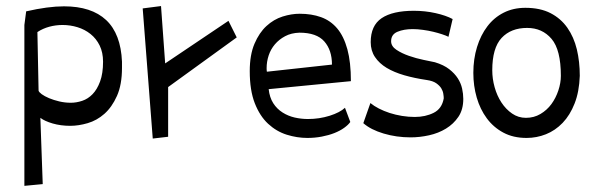

<svg xmlns="http://www.w3.org/2000/svg" viewBox="-20 -435 1948 634"><path d="M382.8 -231.4V-210.9Q382.8 -155.3 366.2 -118.2Q349.6 -81.1 324.7 -59.1Q299.8 -37.1 269.5 -28.3Q239.3 -19.5 211.9 -19.5Q180.7 -19.5 153.8 -27.3Q127 -35.2 113.3 -45.9L121.1 172.9L60.5 178.7V-352.5L66.4 -397.5Q138.7 -414.1 191.4 -414.1Q282.2 -414.1 330.6 -368.7Q378.9 -323.2 382.8 -231.4ZM103.5 -329.1 107.4 -135.7Q108.4 -130.9 117.7 -124Q127 -117.2 142.1 -110.8Q157.2 -104.5 175.8 -100.1Q194.3 -95.7 213.9 -95.7Q232.4 -95.7 251.5 -102.1Q270.5 -108.4 285.6 -124Q300.8 -139.6 310.5 -166Q320.3 -192.4 320.3 -231.4Q320.3 -261.7 309.1 -284.7Q297.9 -307.6 278.8 -322.8Q259.8 -337.9 235.8 -345.2Q211.9 -352.5 186.5 -352.5Q164.1 -352.5 142.6 -346.7Q121.1 -340.8 103.5 -329.1Z M484.4 22.5 451.2 -407.2 511.7 -415 525.4 -225.6 734.4 -366.2 761.7 -311.5 535.2 -147.5V16.6Z M804.7 -200.2Q804.7 -253.9 820.3 -290.5Q835.9 -327.1 859.9 -349.1Q883.8 -371.1 913.1 -380.4Q942.4 -389.6 969.7 -389.6Q1008.8 -389.6 1040 -378.4Q1071.3 -367.2 1093.3 -341.3Q1115.2 -315.4 1127 -272.5Q1138.7 -229.5 1138.7 -167L867.2 -140.6Q870.1 -113.3 882.3 -94.2Q894.5 -75.2 913.1 -63.5Q931.6 -51.8 953.1 -46.9Q974.6 -42 997.1 -42Q1034.2 -42 1068.4 -52.7Q1102.5 -63.5 1119.1 -79.1L1136.7 -32.2Q1129.9 -22.5 1116.2 -12.7Q1102.5 -2.9 1084 4.4Q1065.4 11.7 1042.5 16.1Q1019.5 20.5 995.1 20.5Q960.9 20.5 926.8 9.8Q892.6 -1 865.2 -26.4Q837.9 -51.8 821.3 -94.2Q804.7 -136.7 804.7 -200.2ZM861.3 -198.2 1076.2 -221.7Q1076.2 -269.5 1050.8 -298.3Q1025.4 -327.1 968.8 -327.1Q941.4 -326.2 921.4 -315.4Q901.4 -304.7 887.7 -288.6Q874 -272.5 867.2 -252Q860.4 -231.4 860.4 -210Q860.4 -202.1 861.3 -198.2Z M1474.6 -372.1 1460.9 -313.5Q1453.1 -317.4 1439.9 -321.8Q1426.8 -326.2 1410.6 -330.1Q1394.5 -334 1376.5 -336.4Q1358.4 -338.9 1342.8 -338.9Q1313.5 -338.9 1292.5 -330.1Q1271.5 -321.3 1271.5 -298.8Q1271.5 -282.2 1289.1 -270.5Q1306.6 -258.8 1330.6 -250.5Q1354.5 -242.2 1378.4 -237.3Q1402.3 -232.4 1416 -229.5Q1445.3 -220.7 1463.4 -206.5Q1481.4 -192.4 1491.7 -176.3Q1502 -160.2 1505.9 -142.6Q1509.8 -125 1509.8 -108.4Q1509.8 -73.2 1493.7 -49.3Q1477.5 -25.4 1452.6 -10.3Q1427.7 4.9 1397 11.7Q1366.2 18.6 1335.9 18.6Q1289.1 18.6 1246.6 5.9Q1204.1 -6.8 1179.7 -28.3L1203.1 -94.7Q1214.8 -85 1231 -76.7Q1247.1 -68.4 1266.6 -62Q1286.1 -55.7 1307.6 -52.2Q1329.1 -48.8 1349.6 -48.8Q1384.8 -48.8 1412.1 -62.5Q1439.5 -76.2 1445.3 -110.4Q1445.3 -116.2 1443.8 -125.5Q1442.4 -134.8 1437 -143.6Q1431.6 -152.3 1420.4 -160.2Q1409.2 -168 1388.7 -170.9Q1348.6 -176.8 1314.9 -186.5Q1281.2 -196.3 1256.8 -210.9Q1232.4 -225.6 1218.3 -246.6Q1204.1 -267.6 1204.1 -295.9Q1204.1 -350.6 1240.2 -375Q1276.4 -399.4 1346.7 -399.4Q1383.8 -399.4 1418.5 -391.6Q1453.1 -383.8 1474.6 -372.1Z M1720.7 -342.8Q1667 -342.8 1636.2 -309.6Q1605.5 -276.4 1605.5 -203.1Q1605.5 -174.8 1613.3 -147Q1621.1 -119.1 1635.7 -96.7Q1650.4 -74.2 1670.9 -60.1Q1691.4 -45.9 1716.8 -45.9Q1743.2 -45.9 1764.6 -58.6Q1786.1 -71.3 1800.8 -91.3Q1815.4 -111.3 1823.7 -136.2Q1832 -161.1 1832 -184.6Q1832 -270.5 1801.3 -306.6Q1770.5 -342.8 1720.7 -342.8ZM1714.8 -409.2Q1763.7 -409.2 1797.9 -391.6Q1832 -374 1853.5 -343.3Q1875 -312.5 1884.8 -272Q1894.5 -231.4 1894.5 -184.6Q1892.6 -131.8 1877.4 -93.3Q1862.3 -54.7 1837.9 -29.3Q1813.5 -3.9 1782.7 8.3Q1752 20.5 1718.8 20.5Q1674.8 20.5 1642.1 2.9Q1609.4 -14.6 1587.4 -44.4Q1565.4 -74.2 1554.2 -112.8Q1543 -151.4 1543 -194.3Q1543 -240.2 1555.2 -279.8Q1567.4 -319.3 1589.4 -348.1Q1611.3 -377 1643.1 -393.1Q1674.8 -409.2 1714.8 -409.2Z"/></svg>

Font: Poor Story
Style: Regular
Weight: 400
Designer: YoonDesign Inc.
Foundry: YoonDesign Inc.
Version: Version 3.00